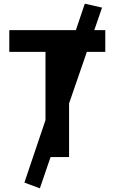

<svg xmlns="http://www.w3.org/2000/svg" viewBox="-20 -858 626 1049"><path d="M197.8 170.9 113.3 139.6 228.5 -201.7V-574.7H30.8V-693.4H394.5L443.4 -837.9L537.6 -816.4L495.1 -693.4H555.2V-574.7H454.6L357.4 -293V0H256.3Z"/></svg>

Font: CaskaydiaMono NF
Style: Bold
Weight: 700
Designer: Aaron Bell
Foundry: Saja Typeworks
Version: Version 2111.001; ttfautohint (v1.8.4);Nerd Fonts 3.1.1